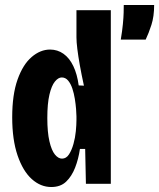

<svg xmlns="http://www.w3.org/2000/svg" viewBox="-20 -738 639 771"><path d="M186 13Q143 13 107.5 -19Q72 -51 50.5 -114Q29 -177 29 -267Q29 -358 50.5 -418.5Q72 -479 107 -509Q142 -539 181 -539Q211 -539 235 -522Q259 -505 274.5 -472.5Q290 -440 296 -395L317 -394Q307 -440 300.5 -476.5Q294 -513 290.5 -541.5Q287 -570 287 -588V-697H425V-264V0H325L322 -140H301Q295 -99 281.5 -64.5Q268 -30 245.5 -8.5Q223 13 186 13ZM229 -101Q246 -101 257 -118Q268 -135 275 -160Q282 -185 284.5 -211Q287 -237 287 -256V-271Q287 -281 285.5 -300Q284 -319 280.5 -341Q277 -363 270.5 -382.5Q264 -402 253.5 -414.5Q243 -427 228 -427Q214 -427 200.5 -410.5Q187 -394 178.5 -358Q170 -322 170 -264Q170 -207 178.5 -170.5Q187 -134 200.5 -117.5Q214 -101 229 -101ZM465 -579Q471 -615 473.5 -641.5Q476 -668 476.5 -686.5Q477 -705 477 -718H599Q599 -672 588 -638Q577 -604 565 -579Z"/></svg>

Font: Bricolage Grotesque 24pt Condensed
Style: Bold
Weight: 700
Width: 3
Designer: Mathieu Triay
Foundry: Atelier Triay
Version: Version 1.001;gftools[0.9.33.dev8+g029e19f]